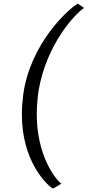

<svg xmlns="http://www.w3.org/2000/svg" viewBox="-20 -870 478 1046"><path d="M99.1 -246.6C99.1 3.9 229 131.3 265.1 155.8H272L314 130.9C273.9 98.1 180.2 -30.3 180.2 -249C180.2 -285.2 184.1 -332 189.5 -372.6C233.4 -634.3 394 -798.8 438 -826.7L403.8 -850.1C356 -824.2 144.5 -635.3 106.4 -353.5C101.6 -315.9 99.1 -280.3 99.1 -246.6Z"/></svg>

Font: Merriweather
Style: Light Italic
Weight: 300
Italic angle: -7.5°
Designer: Eben Sorkin
Foundry: Eben Sorkin
Version: Version 1.001